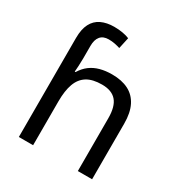

<svg xmlns="http://www.w3.org/2000/svg" viewBox="-177 -895 971 1026"><g transform="rotate(30 308.5 -382.5)"><path d="M85 -611Q85 -665 102.5 -699Q120 -733 153.5 -749Q187 -765 233 -765Q262 -765 286.5 -760.5Q311 -756 327 -749L312 -680Q296 -685 278.5 -688.5Q261 -692 241 -692Q207 -692 190 -671.5Q173 -651 173 -613V-535Q173 -513 171.5 -488Q170 -463 169 -452H174Q193 -483 218.5 -502Q244 -521 277 -530Q310 -539 350 -539Q410 -539 451.5 -518Q493 -497 515 -453.5Q537 -410 537 -343V0H449V-326Q449 -398 420 -431.5Q391 -465 331 -465Q273 -465 238.5 -443.5Q204 -422 188.5 -379Q173 -336 173 -271V0H85Z"/></g></svg>

Font: hingu115
Style: Book
Weight: 400
Designer: Jelle Bosma - Monotype Design Team
Foundry: Monotype Imaging Inc.
Version: Version 2.003